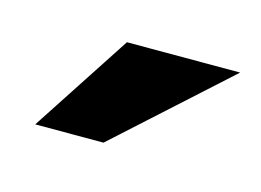

<svg xmlns="http://www.w3.org/2000/svg" viewBox="-36 -734 314 231"><g transform="rotate(15 120.5 -618.0)"><path d="M19 -556H104L241 -680H100Z"/></g></svg>

Font: LT Wave Medium
Style: Regular
Weight: 500
Designer: Daniel Lyons
Version: Version 2.5 (Glyphs App)